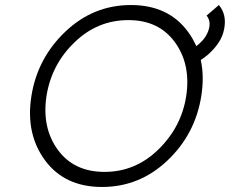

<svg xmlns="http://www.w3.org/2000/svg" viewBox="-20 -732 915 764"><path d="M739 -536 748 -478Q778 -489 808 -515Q834 -538 850.5 -563.5Q867 -589 872 -617Q883 -674 851 -712L802 -670Q820 -648 811 -616Q802 -584 773 -558Q765 -551 756 -545.5Q747 -540 739 -536ZM491 -652Q612 -652 676 -564Q740 -476 721 -350Q702 -226 609 -136Q518 -48 396 -48Q274 -48 210 -136Q146 -224 165 -350Q175 -413 203 -466.5Q231 -520 277 -564Q368 -652 491 -652ZM501 -712Q352 -712 241 -607Q129 -501 105 -350Q81 -199 160 -93Q238 12 386 12Q535 12 646 -93Q757 -198 781 -350Q805 -502 727 -607Q649 -712 501 -712Z"/></svg>

Font: Unageo
Style: Light-Italic
Weight: 300
Designer: Richard Sepsi
Foundry: Richard Sepsi
Version: Version 2.000